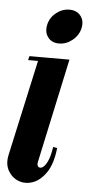

<svg xmlns="http://www.w3.org/2000/svg" viewBox="-65 -723 352 760"><g transform="rotate(5 111.5 -343.0)"><path d="M77 -495H197L108 -81Q105 -68 111 -62Q117 -56 127 -61Q137 -66 147 -86Q157 -106 163 -145L179 -142Q172 -78 148 -43.5Q124 -9 94 1Q64 11 37.5 0.5Q11 -10 -3.5 -36Q-18 -62 -10 -99ZM34 -479 38 -495H87L83 -479ZM97 -624Q103 -653 127 -672.5Q151 -692 180 -692Q209 -692 224.5 -672.5Q240 -653 234 -624Q228 -595 203.5 -575Q179 -555 150 -555Q121 -555 106 -575Q91 -595 97 -624Z"/></g></svg>

Font: Emberly Black
Style: Italic
Weight: 900
Italic angle: -12°
Designer: Rajesh Rajput
Foundry: Rajesh Rajput
Version: Version 1.000